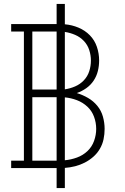

<svg xmlns="http://www.w3.org/2000/svg" viewBox="-20 -858 640 980"><path d="M269 102V0H37V-38H102V-697H37V-735H269V-838H311V-734Q347 -731 380.5 -717Q414 -703 438.5 -678Q463 -653 474.5 -619Q486 -585 486 -549Q486 -522 479.5 -495.5Q473 -469 458 -446.5Q443 -424 420.5 -408Q398 -392 372 -383Q402 -374 429.5 -358Q457 -342 477 -317.5Q497 -293 505.5 -262Q514 -231 514 -200Q514 -173 508.5 -147Q503 -121 489.5 -98Q476 -75 456 -57.5Q436 -40 412.5 -28Q389 -16 363.5 -9.5Q338 -3 311 -1V102ZM269 -401V-697H145V-401ZM311 -402Q338 -406 363.5 -417Q389 -428 408 -448Q427 -468 435.5 -494.5Q444 -521 444 -549Q444 -576 435.5 -602.5Q427 -629 408 -649Q389 -669 363.5 -680Q338 -691 311 -695ZM145 -38H269V-362H145ZM311 -40Q343 -43 373 -54Q403 -65 426 -86.5Q449 -108 460 -138.5Q471 -169 471 -200Q471 -232 460 -262Q449 -292 426 -313.5Q403 -335 373 -346.5Q343 -358 311 -361Z"/></svg>

Font: Iosevka Curly Slab XLtEx
Style: Regular
Weight: 200
Width: 7
Monospace: yes
Designer: Belleve Invis
Foundry: Belleve Invis
Version: Version 11.1.0; ttfautohint (v1.8.3)